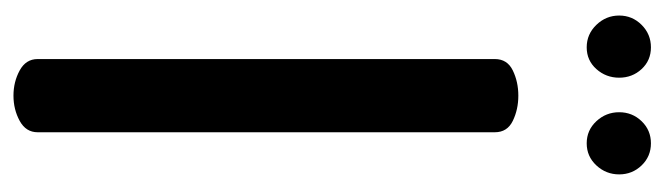

<svg xmlns="http://www.w3.org/2000/svg" viewBox="-362 -600 963 278"><g transform="rotate(90 119.0 -461.5)"><path d="M119 0Q99 0 82.5 -9Q66 -18 66 -35V-697Q66 -715 82.5 -723Q99 -731 119 -731Q139 -731 155.5 -723Q172 -715 172 -697V-35Q172 -18 155.5 -9Q139 0 119 0ZM188 -830Q169 -830 156 -844Q143 -858 143 -877Q143 -896 156 -909.5Q169 -923 188 -923Q207 -923 220 -909.5Q233 -896 233 -877Q233 -858 220 -844Q207 -830 188 -830ZM49 -830Q30 -830 16.5 -844Q3 -858 3 -877Q3 -896 16.5 -909.5Q30 -923 49 -923Q68 -923 80.5 -909.5Q93 -896 93 -877Q93 -858 80.5 -844Q68 -830 49 -830Z"/></g></svg>

Font: Dosis SemiBold
Style: Regular
Weight: 600
Designer: EdgarTolentino, PabloImpallari, IginoMarini
Foundry: EdgarTolentino, PabloImpallari, IginoMarini
Version: Version 3.001; ttfautohint (v1.8.2)